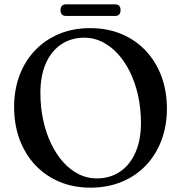

<svg xmlns="http://www.w3.org/2000/svg" viewBox="-20 -846 834 884"><path d="M395 -716.5Q474.5 -716.5 539.5 -689.2Q604.5 -662 651.2 -612.2Q698 -562.5 723.2 -494.8Q748.5 -427 748.5 -345.5Q748.5 -266 723.2 -199.5Q698 -133 651.5 -84.2Q605 -35.5 540.2 -8.8Q475.5 18 396.5 18Q318 18 253.5 -9.2Q189 -36.5 142.2 -86.2Q95.5 -136 70.2 -204Q45 -272 45 -353.5Q45 -433 70 -499.2Q95 -565.5 141.5 -614.2Q188 -663 252.2 -689.8Q316.5 -716.5 395 -716.5ZM629 -280.5Q629 -346.5 615.8 -405.8Q602.5 -465 578.8 -513.8Q555 -562.5 522.5 -598Q490 -633.5 451 -653Q412 -672.5 368.5 -672.5Q308 -672.5 262.2 -642Q216.5 -611.5 191.2 -554.5Q166 -497.5 166 -418Q166 -352 179 -292.5Q192 -233 215.5 -184.2Q239 -135.5 271.2 -99.5Q303.5 -63.5 342.5 -44Q381.5 -24.5 424.5 -24.5Q486 -24.5 532 -55.2Q578 -86 603.5 -143.5Q629 -201 629 -280.5ZM258.5 -799Q258.5 -812.5 265.2 -819.2Q272 -826 284 -826H509.5Q522 -826 528.5 -819.5Q535 -813 535 -799.5Q535 -786 528.5 -779.2Q522 -772.5 509.5 -772.5H284Q272 -772.5 265.2 -779.2Q258.5 -786 258.5 -799Z"/></svg>

Font: Fraunces
Style: Regular
Weight: 400
Version: Version 1.000;[b76b70a41]